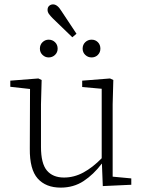

<svg xmlns="http://www.w3.org/2000/svg" viewBox="-20 -843 660 876"><path d="M257 13Q189 13 152 -28.5Q115 -70 116 -165L117 -437L27 -447V-475L155 -485L170 -478L167 -367V-173Q167 -97 194 -65Q221 -33 272 -33Q318 -33 360.5 -56Q403 -79 444 -121V-438L355 -446V-475L482 -485L497 -478L494 -367V-37L579 -29V0L449 6L445 -96H444Q407 -47 361.5 -17Q316 13 257 13ZM202 -581Q186 -581 174 -592.5Q162 -604 162 -621Q162 -639 174 -650.5Q186 -662 202 -662Q219 -662 231 -650.5Q243 -639 243 -621Q243 -604 231 -592.5Q219 -581 202 -581ZM310 -673 221 -759Q210 -770 203.5 -779Q197 -788 197 -798Q197 -810 204.5 -816.5Q212 -823 222 -823Q242 -823 260 -793L329 -689ZM398 -581Q381 -581 369 -592.5Q357 -604 357 -621Q357 -639 369 -650.5Q381 -662 398 -662Q415 -662 426.5 -650.5Q438 -639 438 -621Q438 -604 426.5 -592.5Q415 -581 398 -581Z"/></svg>

Font: Source Serif 4 SmText Light
Style: Regular
Weight: 300
Designer: Frank Grießhammer
Foundry: Adobe
Version: Version 4.005;hotconv 1.1.0;makeotfexe 2.6.0